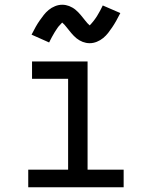

<svg xmlns="http://www.w3.org/2000/svg" viewBox="-20 -789 640 809"><path d="M99 0V-74H267V-457H115V-530H349V-74H501V0ZM358 -607Q350 -607 342.5 -608.5Q335 -610 328.5 -612.5Q322 -615 315 -619Q308 -623 302.5 -627.5Q297 -632 291 -638Q285 -644 280.5 -649.5Q276 -655 271.5 -660.5Q267 -666 261.5 -673Q256 -680 251.5 -685Q247 -690 242 -694Q240 -692 236 -687.5Q232 -683 230 -681Q228 -679 225.5 -676Q223 -673 221 -669.5Q219 -666 216 -662Q213 -658 210.5 -653.5Q208 -649 205 -644Q202 -639 199 -633.5Q196 -628 193 -622Q190 -616 187 -610L176 -615L113 -643Q122 -661 130.5 -676Q139 -691 147.5 -703Q156 -715 164.5 -726Q173 -737 185 -747Q197 -757 212 -763Q227 -769 242 -769Q250 -769 257.5 -767.5Q265 -766 271.5 -763.5Q278 -761 285 -757Q292 -753 297.5 -748.5Q303 -744 309 -738Q315 -732 319.5 -726.5Q324 -721 328.5 -715.5Q333 -710 338.5 -703Q344 -696 348.5 -691Q353 -686 358 -682Q360 -684 364 -688.5Q368 -693 370 -695.5Q372 -698 374.5 -701Q377 -704 379 -707Q381 -710 384 -714Q387 -718 389.5 -722.5Q392 -727 395 -732Q398 -737 401 -742.5Q404 -748 407 -754Q410 -760 413 -766L487 -734Q478 -716 469.5 -701Q461 -686 452.5 -673.5Q444 -661 435.5 -650Q427 -639 415 -629Q403 -619 388 -613Q373 -607 358 -607Z"/></svg>

Font: Iosevka Slab Extended
Style: Regular
Weight: 400
Width: 7
Monospace: yes
Designer: Belleve Invis
Foundry: Belleve Invis
Version: Version 11.1.1; ttfautohint (v1.8.3)